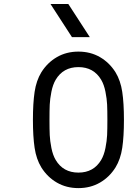

<svg xmlns="http://www.w3.org/2000/svg" viewBox="-20 -937 707 967"><path d="M432.3 -750H342.4L234.4 -916.7H324.2ZM561.8 -572.9Q587.2 -531.2 595.7 -474.3Q604.2 -417.3 604.2 -333.3Q604.2 -249.3 595.7 -192.4Q587.2 -135.4 561.8 -93.8Q531.2 -44.9 483.4 -17.3Q435.5 10.4 375 10.4Q314.5 10.4 266.6 -17.3Q218.8 -44.9 188.2 -93.8Q162.8 -135.4 154.3 -192.4Q145.8 -249.3 145.8 -333.3Q145.8 -417.3 154.3 -474.3Q162.8 -531.2 188.2 -572.9Q218.8 -621.7 266.6 -649.4Q314.5 -677.1 375 -677.1Q435.5 -677.1 483.4 -649.4Q531.2 -621.7 561.8 -572.9ZM260.4 -535.2Q246.1 -511.1 238.9 -474.9Q231.8 -438.8 230.5 -410.2Q229.2 -381.5 229.2 -333.3Q229.2 -285.2 230.5 -256.5Q231.8 -227.9 238.9 -191.7Q246.1 -155.6 260.4 -131.5Q298.2 -67.7 375 -67.7Q451.8 -67.7 489.6 -131.5Q503.9 -155.6 511.1 -191.7Q518.2 -227.9 519.5 -256.5Q520.8 -285.2 520.8 -333.3Q520.8 -381.5 519.5 -410.2Q518.2 -438.8 511.1 -474.9Q503.9 -511.1 489.6 -535.2Q451.8 -599 375 -599Q298.2 -599 260.4 -535.2Z"/></svg>

Font: Monoid
Style: Regular
Weight: 400
Width: 4
Monospace: yes
Designer: Andreas Larsen (@larsenwork)
Version: Version 0.61